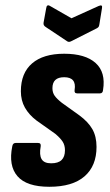

<svg xmlns="http://www.w3.org/2000/svg" viewBox="-20 -708 422 736"><path d="M169 8Q82 8 47 -32.5Q12 -73 27 -147Q29 -160 40 -160H126Q138 -160 136 -147Q130 -114 139.5 -98Q149 -82 176 -82Q203 -82 216 -94.5Q229 -107 229 -132Q229 -151 220.5 -164.5Q212 -178 192 -195L120 -246Q91 -268 75.5 -295.5Q60 -323 60 -358Q60 -428 103 -465Q146 -502 226 -502Q307 -502 346.5 -466.5Q386 -431 375 -363Q374 -350 363 -350H276Q264 -350 266 -363Q274 -412 226 -412Q181 -412 181 -370Q181 -353 189.5 -341Q198 -329 217 -314L284 -266Q318 -241 334 -213Q350 -185 350 -145Q350 -72 304 -32Q258 8 169 8ZM358 -685Q374 -692 371 -677L361 -615Q360 -609 358.5 -606Q357 -603 352 -600L253 -550Q244 -545 237 -550L156 -604Q151 -607 148.5 -611Q146 -615 147 -621L157 -676Q159 -693 172 -685L254 -638Z"/></svg>

Font: Sofia Sans Condensed ExtraBold
Style: Italic
Weight: 800
Italic angle: -9°
Version: Version 4.100